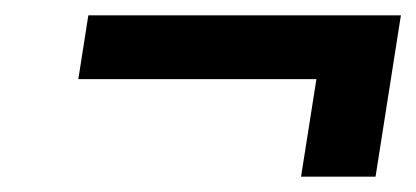

<svg xmlns="http://www.w3.org/2000/svg" viewBox="-20 -413 542 250"><path d="M82 -310H392L372 -183H469L502 -393H95Z"/></svg>

Font: Asimov Pro
Style: BdObl
Weight: 700
Designer: Google
Version: Version 2.000980; 2014